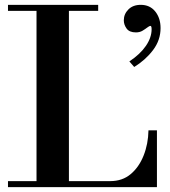

<svg xmlns="http://www.w3.org/2000/svg" viewBox="-20 -774 702 794"><path d="M13 0V-25H436Q486 -25 520.5 -54Q555 -83 574 -131Q593 -179 594 -235H629V0ZM131 -15V-754H265V-15ZM13 -729V-754H386V-729ZM535 -497 515 -520Q560 -550 583.5 -584.5Q607 -619 607 -653Q607 -661 605.5 -664Q604 -667 602 -667Q598 -667 589.5 -660.5Q581 -654 569.5 -647Q558 -640 542 -640Q515 -640 503.5 -656Q492 -672 492 -690Q492 -716 511 -735Q530 -754 562 -754Q600 -754 622 -726.5Q644 -699 644 -658Q644 -608 613 -567Q582 -526 535 -497Z"/></svg>

Font: Libre Bodoni
Style: Regular
Weight: 400
Designer: Pablo Impallari, Rodrigo Fuenzalida
Foundry: Impallari Type
Version: Version 2.005;gftools[0.9.23]